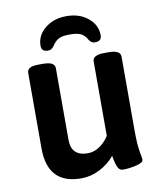

<svg xmlns="http://www.w3.org/2000/svg" viewBox="-82 -782 720 855"><g transform="rotate(-10 278.5 -354.5)"><path d="M65 -155V-496Q65 -511 77.5 -518Q90 -525 118 -525H137Q190 -525 190 -496V-172Q190 -98 265 -98Q294 -98 319.5 -116Q345 -134 361 -160V-496Q361 -525 414 -525H434Q487 -525 487 -496V-166Q487 -98 493 -66.5Q499 -35 499 -28Q499 -14 466 -6.5Q433 1 407 1Q391 1 384 -13.5Q377 -28 373.5 -45Q370 -62 369 -68Q342 -35 301.5 -14Q261 7 217 7Q65 7 65 -155ZM412 -606Q412 -579 383 -579Q373 -579 367.5 -582.5Q362 -586 356 -594Q346 -613 330 -623Q314 -633 276 -633Q240 -633 224 -623Q208 -613 197 -595Q191 -587 185 -583Q179 -579 169 -579Q140 -579 140 -606Q140 -652 179 -684Q218 -716 276 -716Q335 -716 373.5 -684Q412 -652 412 -606Z"/></g></svg>

Font: Asap-SemiBold
Style: Regular
Weight: 600
Designer: Pablo Cosgaya
Foundry: Omnibus-Type
Version: Version 2.000; ttfautohint (v1.8)